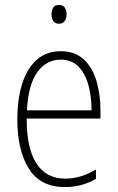

<svg xmlns="http://www.w3.org/2000/svg" viewBox="-20 -746 475 776"><path d="M226 -539Q283 -539 318.5 -506Q354 -473 370 -418.5Q386 -364 386 -300V-267H88Q87 -149 126.5 -86.5Q166 -24 244 -24Q306 -24 368 -61V-23Q340 -7 309.5 1.5Q279 10 242 10Q143 10 96.5 -64.5Q50 -139 50 -263Q50 -345 69.5 -407Q89 -469 128 -504Q167 -539 226 -539ZM226 -505Q167 -505 130.5 -454Q94 -403 89 -300H350Q350 -357 337 -403.5Q324 -450 296.5 -477.5Q269 -505 226 -505ZM218 -726Q235 -726 242 -715Q249 -704 249 -689Q249 -671 241 -660.5Q233 -650 218 -650Q203 -650 195.5 -661Q188 -672 188 -688Q188 -704 195 -715Q202 -726 218 -726Z"/></svg>

Font: Noto Sans Sinhala Condensed ExtraLight
Style: Regular
Weight: 200
Width: 3
Designer: Jelle Bosma - Monotype Design Team
Foundry: Monotype Imaging Inc.
Version: Version 2.006; ttfautohint (v1.8.4.7-5d5b)